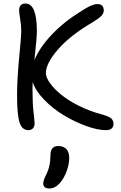

<svg xmlns="http://www.w3.org/2000/svg" viewBox="-20 -693 686 1093"><path d="M141.1 47.9Q105.5 47.9 91.3 3.9Q77.1 -40 77.1 -149.9Q77.1 -240.2 89.1 -365.2Q101.1 -490.2 101.1 -512.2Q101.1 -548.3 95 -583.5Q88.9 -618.7 88.9 -633.8Q88.9 -672.9 125 -672.9Q189.9 -672.9 189.9 -515.1Q189.9 -478.5 175.8 -350.1Q205.1 -422.9 275.9 -497.1Q346.7 -571.3 442.9 -629.9Q503.4 -669.9 533.2 -669.9Q570.8 -669.9 570.8 -633.8Q570.8 -616.2 555.4 -601.1Q540 -585.9 504.9 -564.9Q378.9 -490.7 310.1 -411.6Q241.2 -332.5 241.2 -276.9Q241.2 -252.4 264.6 -219.7Q288.1 -187 327.9 -154.3Q367.7 -121.6 428 -91.3Q488.3 -61 555.2 -43Q597.7 -31.2 611.8 -19.8Q626 -8.3 626 11.2Q626 47.9 583 47.9Q535.6 47.9 470.5 24.2Q405.3 0.5 343.5 -36.6Q281.7 -73.7 231.7 -125Q181.6 -176.3 166 -226.1Q165 -210.9 165 -182.1Q165 -102.5 170.9 -53.7Q176.8 -4.9 176.8 9.8Q176.8 27.8 167.2 37.8Q157.7 47.9 141.1 47.9ZM261.2 379.9Q244.1 379.9 235.1 372.6Q226.1 365.2 226.1 352.1Q226.1 333 245.1 296.9Q267.1 252.9 267.1 191.9Q267.1 138.2 311 138.2Q340.8 138.2 357.4 155.3Q374 172.4 374 207Q374 240.2 360.1 279.5Q346.2 318.8 321.8 348.1Q293.9 379.9 261.2 379.9Z"/></svg>

Font: Shantell Sans Bouncy
Style: Regular
Weight: 400
Designer: Stephen Nixon, Anya Danilova, Shantell Martin
Foundry: Arrow Type
Version: Version 1.006;[9816181b4]